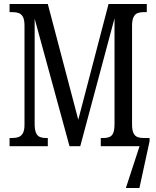

<svg xmlns="http://www.w3.org/2000/svg" viewBox="-20 -734 785 964"><path d="M612 210 681 -1 679 -41H731V-25L680 210ZM28 0V-41H40Q59 -41 73 -46Q87 -51 95 -65.5Q103 -80 103 -108V-605Q103 -634 95.5 -648.5Q88 -663 75 -668Q62 -673 45 -673H28V-714H220L373 -133L525 -714H717V-673H699Q683 -673 670.5 -668Q658 -663 650.5 -648Q643 -633 643 -604V-110Q643 -81 650 -66Q657 -51 670.5 -46Q684 -41 702 -41H717V0H486V-41H497Q517 -41 530 -46.5Q543 -52 549 -67.5Q555 -83 555 -113V-642L383 0H329L154 -640V-113Q154 -82 161 -66.5Q168 -51 181 -46Q194 -41 211 -41H220V0Z"/></svg>

Font: Noto Serif ExtraCondensed
Style: Regular
Weight: 400
Width: 2
Designer: Monotype Design Team
Foundry: Monotype Imaging Inc.
Version: Version 2.013